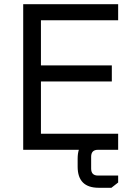

<svg xmlns="http://www.w3.org/2000/svg" viewBox="-20 -710 630 910"><path d="M90 0V-690H540V-614H174V-400H510V-324H174V-76H540V0ZM348 42Q348 -58 448 -58H472V0H444Q412 0 412 33V89Q412 122 444 122H540V155L508 180H448Q348 180 348 80Z"/></svg>

Font: Oxanium ExtraLight
Style: Regular
Weight: 400
Version: Version 2.000